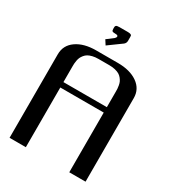

<svg xmlns="http://www.w3.org/2000/svg" viewBox="-231 -1140 1169 1277"><g transform="rotate(30 354.0 -501.5)"><path d="M401.4 -982.4V-951.2Q400.9 -934.6 387.7 -923.8L287.6 -851.1L265.1 -886.2L316.4 -925.3Q325.2 -934.1 325.2 -940.4Q325.2 -951.2 307.6 -951.2Q286.6 -951.2 281.5 -955.3Q276.4 -959.5 276.4 -971.7V-982.4Q276.4 -987.8 276.9 -990.2Q277.3 -992.7 280 -996.3Q282.7 -1000 289.6 -1001.5Q296.4 -1002.9 307.6 -1002.9H370.1Q384.8 -1002.9 391.8 -1000Q398.9 -997.1 400.1 -993.7Q401.4 -990.2 401.4 -982.4ZM416.5 -791.5Q510.3 -791.5 567.6 -751.2Q625 -710.9 625 -641.6V0H500V-458.5H166.5V0Q166.5 0 41.5 0V-641.6Q41.5 -710.9 98.9 -751.2Q156.2 -791.5 250 -791.5ZM500 -500V-618.7Q500 -631.8 499.5 -641.6Q499 -651.4 496.3 -666Q493.7 -680.7 488.8 -691.2Q483.9 -701.7 474.6 -713.4Q465.3 -725.1 452.6 -732.7Q439.9 -740.2 419.9 -745.1Q399.9 -750 375 -750H291.5Q266.6 -750 246.6 -745.1Q226.6 -740.2 213.9 -732.7Q201.2 -725.1 191.9 -713.4Q182.6 -701.7 177.7 -691.2Q172.9 -680.7 170.2 -666Q167.5 -651.4 167 -641.6Q166.5 -631.8 166.5 -618.7V-500Z"/></g></svg>

Font: Gputeks
Style: Bold
Weight: 600
Width: 8
Version: Version 0.9